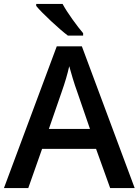

<svg xmlns="http://www.w3.org/2000/svg" viewBox="-20 -951 701 971"><path d="M537.1 0 465.8 -198.2H192.9L123 0H0L267.1 -716.8H394L661.1 0ZM435.1 -298.8 368.2 -493.2Q360.8 -512.7 347.9 -554.7Q335 -596.7 330.1 -616.2Q316.9 -556.2 291.5 -484.9L227.1 -298.8ZM323.2 -771Q289.6 -796.4 238 -844.5Q186.5 -892.6 163.1 -920.9V-931.2H296.4Q314.9 -897 346.9 -852.5Q378.9 -808.1 400.4 -783.2V-771Z"/></svg>

Font: JBL Sans
Style: Semibold
Weight: 600
Version: Version 1.10